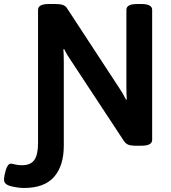

<svg xmlns="http://www.w3.org/2000/svg" viewBox="-113 -722 852 954"><path d="M-93 171Q-93 153 -84 122.5Q-75 92 -59 91Q-55 91 -39 95Q-23 99 -4 99Q39 99 57.5 73Q76 47 76 -11V-673Q76 -702 129 -702H165Q187 -702 200.5 -697Q214 -692 222 -678L478 -287Q498 -258 513 -227L517 -228Q515 -251 515 -296V-673Q515 -702 568 -702H590Q643 -702 643 -673V-27Q643 2 590 2H558Q537 2 524.5 -3Q512 -8 503 -21L241 -419Q219 -450 206 -478L202 -477Q204 -454 204 -409V2Q204 101 156 156.5Q108 212 6 212Q-22 212 -57.5 203.5Q-93 195 -93 171Z"/></svg>

Font: Asap-SemiBold
Style: Regular
Weight: 600
Designer: Pablo Cosgaya
Foundry: Omnibus-Type
Version: Version 2.000; ttfautohint (v1.8)